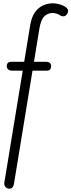

<svg xmlns="http://www.w3.org/2000/svg" viewBox="-20 -792 434 1168"><path d="M34 356Q24 355 17 349Q10 343 7.5 335.5Q5 328 6 321L163 -634Q171 -687 192.5 -717Q214 -747 243 -759.5Q272 -772 302 -772Q319 -772 341.5 -766Q364 -760 378 -750Q385 -746 391.5 -736Q398 -726 390 -710Q381 -694 368.5 -693Q356 -692 350 -696Q340 -704 325.5 -708.5Q311 -713 301 -713Q271 -713 250 -693Q229 -673 220 -620L65 326Q64 336 57 346.5Q50 357 34 356ZM55 -362Q37 -362 29 -370.5Q21 -379 21 -390Q21 -401 27 -408.5Q33 -416 51 -416H259Q277 -416 284 -408.5Q291 -401 291 -390Q291 -379 285.5 -370.5Q280 -362 263 -362Z"/></svg>

Font: Edu VIC WA NT Beginner
Style: Regular
Weight: 400
Designer: Tina and Corey Anderson
Foundry: Google for Education
Version: Version 1.003